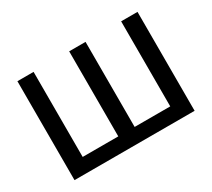

<svg xmlns="http://www.w3.org/2000/svg" viewBox="-135 -957 1325 1200"><g transform="rotate(-30 527.5 -357.0)"><path d="M585.9 -100.1H842.8V-713.9H960.9V0H94.2V-713.9H210.9V-100.1H467.8V-713.9H585.9Z"/></g></svg>

Font: JBL Sans
Style: Semibold
Weight: 600
Version: Version 1.10